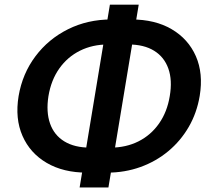

<svg xmlns="http://www.w3.org/2000/svg" viewBox="-20 -782 919 836"><path d="M358.4 -30.3Q255.9 -30.3 183.3 -72.8Q110.8 -115.2 77.9 -190.4Q44.9 -265.6 61 -363.8Q77.6 -461.4 134.3 -536.9Q190.9 -612.3 276.4 -654.8Q361.8 -697.3 464.4 -697.3H552.2Q655.3 -697.3 727.5 -654.8Q799.8 -612.3 832.8 -537.4Q865.7 -462.4 849.6 -364.7Q837.4 -291 802 -229.7Q766.6 -168.5 712.9 -123.8Q659.2 -79.1 591.3 -54.7Q523.4 -30.3 446.3 -30.3ZM372.6 -139.2H460.4Q528.8 -139.2 583 -166.5Q637.2 -193.8 672.6 -244.4Q708 -294.9 719.2 -363.8Q731 -432.6 713.1 -483.2Q695.3 -533.7 651.1 -561Q606.9 -588.4 538.6 -588.4H450.7Q382.8 -588.4 328.4 -561.3Q273.9 -534.2 238.3 -483.9Q202.6 -433.6 190.9 -363.3Q180.2 -294.4 198 -243.9Q215.8 -193.4 260.3 -166.3Q304.7 -139.2 372.6 -139.2ZM326.7 34.2 458.5 -761.7H584L452.1 34.2Z"/></svg>

Font: Inter 20pt SemiBold
Style: Italic
Weight: 600
Italic angle: -9.3988°
Version: Version 4.001;git-66647c0bb